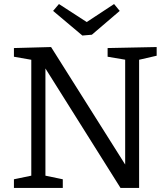

<svg xmlns="http://www.w3.org/2000/svg" viewBox="-20 -931 832 951"><path d="M513 -693 756 -698V-655L656 -632L669 -651V0H577L193 -611L205 -612V-46L190 -64L291 -43V0H49V-43L150 -64L135 -46V-651L146 -633L49 -650V-693L233 -698L612 -97L600 -96V-651L614 -633L513 -650ZM545 -911 573 -877 435 -759 388 -755 243 -877 272 -911 437 -804 384 -805Z"/></svg>

Font: Pack4
Style: Regular
Weight: 400
Version: Version 2.002